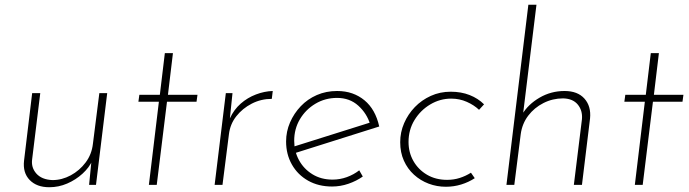

<svg xmlns="http://www.w3.org/2000/svg" viewBox="-20 -776 2893 806"><path d="M187 10Q134 10 104.5 -20.5Q75 -51 81 -102L115 -385H149L115 -108Q110 -73 132.5 -47.5Q155 -22 200 -20Q240 -20 277 -40Q314 -60 339.5 -94Q365 -128 370 -172L397 -385H430L383 0H354L365 -112L368 -103Q355 -73 326.5 -47Q298 -21 262 -5.5Q226 10 187 10Z M672 -553H706L685 -378H809L805 -349H681L638 0H605L647 -349H561L565 -378H651Z M956 -385 945 -279Q962 -316 990.5 -341Q1019 -366 1054.5 -379.5Q1090 -393 1125 -394L1121 -361Q1076 -361 1037 -341Q998 -321 972 -288Q946 -255 941 -212L914 0H881L928 -385Z M1376 -22Q1407 -22 1436 -32.5Q1465 -43 1488 -61L1503 -35Q1476 -16 1442.5 -4.5Q1409 7 1374 7Q1317 7 1273.5 -17.5Q1230 -42 1205.5 -85Q1181 -128 1181 -182Q1181 -224 1197.5 -262Q1214 -300 1242.5 -330Q1271 -360 1310 -377Q1349 -394 1395 -394Q1430 -394 1458.5 -384Q1487 -374 1510 -355Q1533 -336 1548.5 -308.5Q1564 -281 1572 -245L1214 -132L1208 -159L1548 -266L1534 -254Q1520 -300 1484 -332.5Q1448 -365 1395 -365Q1345 -365 1304 -340.5Q1263 -316 1239 -275.5Q1215 -235 1215 -185Q1215 -141 1235 -104Q1255 -67 1291.5 -44.5Q1328 -22 1376 -22Z M1973 -28Q1947 -11 1916 -1.5Q1885 8 1852 8Q1814 8 1779.5 -5Q1745 -18 1718 -42.5Q1691 -67 1675.5 -101.5Q1660 -136 1660 -179Q1660 -221 1676.5 -259Q1693 -297 1721.5 -326.5Q1750 -356 1788.5 -373.5Q1827 -391 1872 -391Q1916 -391 1951.5 -377Q1987 -363 2012 -338L1991 -315Q1970 -335 1939.5 -348.5Q1909 -362 1874 -362Q1827 -362 1786 -337.5Q1745 -313 1720 -272Q1695 -231 1695 -180Q1695 -136 1715.5 -100Q1736 -64 1772.5 -42.5Q1809 -21 1857 -21Q1885 -21 1910 -29Q1935 -37 1957 -51Z M2172 -296Q2197 -338 2245 -366Q2293 -394 2350 -394Q2405 -394 2433.5 -362Q2462 -330 2457 -279L2423 0H2389L2423 -276Q2426 -312 2405.5 -337Q2385 -362 2344 -363Q2300 -363 2261.5 -343.5Q2223 -324 2197.5 -290.5Q2172 -257 2166 -213L2139 0H2106L2198 -756H2232L2174 -283Z M2712 -553H2746L2725 -378H2849L2845 -349H2721L2678 0H2645L2687 -349H2601L2605 -378H2691Z"/></svg>

Font: Josefin Sans ExtraLight
Style: Italic
Weight: 250
Italic angle: -7°
Designer: Santiago Orozco
Foundry: Typemade
Version: Version 2.000